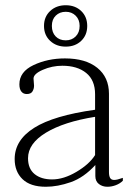

<svg xmlns="http://www.w3.org/2000/svg" viewBox="-20 -703 502 733"><path d="M148 -604Q148 -639 171.5 -661Q195 -683 231 -683Q267 -683 290 -661Q313 -639 313 -604Q313 -569 290 -547Q267 -525 231 -525Q195 -525 171.5 -547Q148 -569 148 -604ZM284 -604Q284 -628 269 -643Q254 -658 231 -658Q208 -658 193 -643.5Q178 -629 178 -604Q178 -579 192.5 -564Q207 -549 231 -549Q254 -549 269 -564Q284 -579 284 -604ZM36 -96Q36 -168 110.5 -215Q185 -262 343 -284V-343Q343 -397 309 -424.5Q275 -452 218 -452Q179 -452 143.5 -436.5Q108 -421 108 -403Q108 -397 109 -389.5Q110 -382 110 -376Q110 -364 104 -354Q98 -344 82 -344Q69 -344 61.5 -353.5Q54 -363 54 -381Q54 -429 108 -454.5Q162 -480 228 -480Q307 -480 351.5 -444Q396 -408 396 -345V-46Q396 -31 400.5 -23.5Q405 -16 416 -16Q427 -16 449 -24V-13Q438 -2 422 4Q406 10 390 10Q371 10 357.5 -0.5Q344 -11 344 -31V-73Q300 -25 250 -7.5Q200 10 155 10Q96 10 66 -19Q36 -48 36 -96ZM343 -111V-257Q224 -238 155.5 -196.5Q87 -155 87 -99Q87 -59 112 -38.5Q137 -18 179 -18Q223 -18 272 -47Q321 -76 343 -111Z"/></svg>

Font: Taviraj ExtraLight
Style: Regular
Weight: 200
Designer: Katatrad Team
Foundry: CadsonDemak
Version: Version 1.030